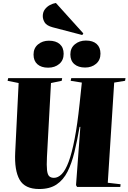

<svg xmlns="http://www.w3.org/2000/svg" viewBox="-20 -1254 862 1288"><path d="M703 -28 789 -18 787 0H497L490 -12L519 -403H514Q498 -311 479.5 -234.5Q461 -158 433 -102.5Q405 -47 359.5 -16.5Q314 14 243 14Q147 14 111.5 -48.5Q76 -111 82 -232L105 -697L31 -712L35 -730H397L394 -712L322 -697L295 -202Q292 -143 295.5 -112.5Q299 -82 310.5 -71.5Q322 -61 342 -61Q369 -61 394 -86Q419 -111 440.5 -168.5Q462 -226 480.5 -321.5Q499 -417 514 -558L529 -700L454 -712L458 -730H822L819 -712L746 -700ZM452 -889Q452 -932 482.5 -957Q513 -982 556 -982Q603 -982 628.5 -959Q654 -936 654 -894Q654 -851 624.5 -826Q595 -801 551 -801Q505 -801 478.5 -824Q452 -847 452 -889ZM205 -888Q205 -931 235 -956Q265 -981 308 -981Q355 -981 381 -958Q407 -935 407 -893Q407 -850 377.5 -825Q348 -800 303 -800Q257 -800 231 -823Q205 -846 205 -888ZM539 -1030 532 -1019 333 -1071Q293 -1082 280 -1103Q267 -1124 267 -1146Q267 -1172 280.5 -1190.5Q294 -1209 314.5 -1220Q335 -1231 355 -1234Z"/></svg>

Font: Literata 72pt Black
Style: Italic
Weight: 900
Italic angle: -2°
Designer: Latin by Veronika Burian and Jose Scaglione. Greek by Irene Vlachou. Cyrillic by Vera Evstafieva
Foundry: TypeTogether
Version: Version 3.002